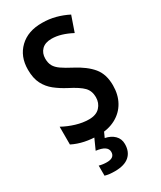

<svg xmlns="http://www.w3.org/2000/svg" viewBox="-237 -803 939 1122"><g transform="rotate(-30 232.5 -242.0)"><path d="M429 -201Q429 -138 402.5 -90.5Q376 -43 326.5 -16.5Q277 10 210 10Q162 10 119 1Q76 -8 38 -27V-147Q78 -125 123 -111.5Q168 -98 209 -98Q258 -98 283 -125Q308 -152 308 -191Q308 -233 282.5 -259.5Q257 -286 192 -319Q150 -341 116.5 -367.5Q83 -394 63.5 -432Q44 -470 44 -528Q44 -617 100.5 -671Q157 -725 252 -724Q299 -724 342 -712.5Q385 -701 424 -681L388 -577Q352 -596 318.5 -606Q285 -616 253 -616Q210 -616 187 -593Q164 -570 164 -533Q164 -504 175 -484Q186 -464 211 -446.5Q236 -429 280 -406Q353 -368 391 -322Q429 -276 429 -201ZM318 131Q318 183 285.5 211.5Q253 240 188 240Q149 240 122 232V164Q147 171 174 171Q226 171 226 131Q226 89 150 80L186 0H252L233 42Q272 50 295 73Q318 96 318 131Z"/></g></svg>

Font: Noto Sans Myanmar Condensed SemiBold
Style: Regular
Weight: 600
Width: 3
Designer: Monotype Design Team
Foundry: Monotype Imaging Inc.
Version: Version 2.107; ttfautohint (v1.8.4.7-5d5b)